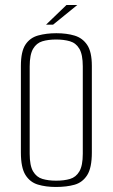

<svg xmlns="http://www.w3.org/2000/svg" viewBox="-20 -731 448 763"><path d="M202 12Q162 12 130.5 2.5Q99 -7 81 -36Q63 -65 63 -125V-469Q63 -526 81 -553.5Q99 -581 131.5 -590Q164 -599 204 -599Q245 -599 276.5 -589.5Q308 -580 326.5 -552.5Q345 -525 345 -469V-125Q345 -64 326.5 -35Q308 -6 276.5 3Q245 12 202 12ZM203 -13Q235 -13 258.5 -20Q282 -27 295.5 -50Q309 -73 309 -120V-467Q309 -514 295.5 -537Q282 -560 258 -567Q234 -574 203 -574Q172 -574 148.5 -567Q125 -560 111.5 -537Q98 -514 98 -467V-120Q98 -73 111.5 -50Q125 -27 148.5 -20Q172 -13 203 -13ZM163 -633 244 -711H287L191 -633Z"/></svg>

Font: Alumni Sans Thin ExtraLight
Style: Regular
Weight: 250
Version: Version 1.018